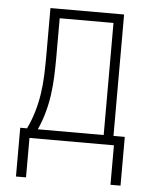

<svg xmlns="http://www.w3.org/2000/svg" viewBox="-50 -562 600 761"><g transform="rotate(5 250.0 -181.5)"><path d="M42 157V-37H69Q85 -70 95.5 -105.5Q106 -141 111.5 -177.5Q117 -214 118.5 -251Q120 -288 120 -325V-520H413V-37H458V157H418V0H82V157ZM374 -37V-483H160V-325Q160 -288 158.5 -251Q157 -214 152 -178Q147 -142 137 -106Q127 -70 112 -37Z"/></g></svg>

Font: Iosevka SS04 Extralight
Style: Regular
Weight: 200
Monospace: yes
Designer: Belleve Invis
Foundry: Belleve Invis
Version: Version 19.0.0; ttfautohint (v1.8.4)